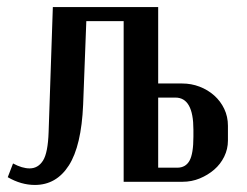

<svg xmlns="http://www.w3.org/2000/svg" viewBox="-20 -516 701 545"><path d="M497 -279Q523 -279 546.5 -270Q570 -261 588 -245Q606 -229 616.5 -207Q627 -185 627 -159V-117Q627 -93 616.5 -71.5Q606 -50 588 -34.5Q570 -19 547 -9.5Q524 0 498 0H331V-456H225L216 -219Q211 -102 175.5 -46.5Q140 9 79 9Q40 9 2 -13L17 -52Q43 -38 64 -38Q88 -38 102 -60Q116 -82 118 -141L130 -496H429V-279ZM529 -148Q529 -239 478 -239H429V-40H483Q507 -40 518 -60Q529 -80 529 -128Z"/></svg>

Font: Moniqa Paragraph
Style: Bold
Weight: 700
Designer: Rajesh Rajput
Foundry: Rajesh Rajput
Version: Version 1.000